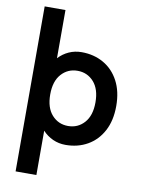

<svg xmlns="http://www.w3.org/2000/svg" viewBox="-97 -766 760 1028"><g transform="rotate(10 283.5 -251.5)"><path d="M61 197V-700H174V-438Q198 -464 230 -478.5Q262 -493 299 -493Q366 -493 418.5 -463Q471 -433 501 -376.5Q531 -320 531 -241Q531 -162 501 -105.5Q471 -49 418.5 -19Q366 11 299 11Q262 11 230 -3.5Q198 -18 174 -44V197ZM295 -91Q348 -91 383 -130Q418 -169 418 -241Q418 -313 383 -352Q348 -391 295 -391Q242 -391 207 -352Q172 -313 172 -241Q172 -169 207 -130Q242 -91 295 -91Z"/></g></svg>

Font: Zen Kaku Gothic New
Style: Bold
Weight: 700
Designer: Yoshimichi Ohira
Foundry: Positype
Version: Version 1.002